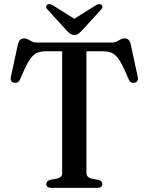

<svg xmlns="http://www.w3.org/2000/svg" viewBox="-20 -905 716 925"><path d="M159.5 -700H516.5Q533.5 -700 543.2 -705.2Q553 -710.5 560.8 -715.2Q568.5 -720 578.5 -720Q591.5 -720 598.8 -713.8Q606 -707.5 609.5 -692.5L643.5 -535Q646 -523 642.2 -515.5Q638.5 -508 628.5 -506.5Q619 -504.5 611.8 -508.2Q604.5 -512 600 -522.5Q576 -580.5 558.8 -609.2Q541.5 -638 522.8 -648Q504 -658 475.5 -658H396.5V-71.5Q396.5 -61 403 -54.2Q409.5 -47.5 421 -44.5L454 -38.5Q473 -33.5 473 -18Q473 0 448.5 0H227.5Q215 0 209 -5Q203 -10 203 -18Q203 -33.5 222 -38.5L255 -44.5Q267 -47.5 273.2 -54.2Q279.5 -61 279.5 -71.5V-658H201Q172.5 -658 153.8 -648Q135 -638 117.8 -609Q100.5 -580 76.5 -522.5Q72 -512 64.5 -508.2Q57 -504.5 47.5 -506.5Q38 -508 34 -515.5Q30 -523 32.5 -535L66.5 -692.5Q70.5 -707.5 77.5 -713.8Q84.5 -720 97.5 -720Q108 -720 115.5 -715.2Q123 -710.5 133 -705.2Q143 -700 159.5 -700ZM358 -802 234.5 -879.5Q217 -889.5 207 -882Q203 -878.5 202.5 -872.2Q202 -866 209 -859L301.5 -757.5Q311 -748 319 -742.2Q327 -736.5 338.5 -736.5Q350 -736.5 357.5 -742.2Q365 -748 374.5 -757.5L467 -859Q474 -866 473.5 -872.2Q473 -878.5 469 -882Q458.5 -889.5 441.5 -879.5L318 -802Z"/></svg>

Font: Fraunces 11pt
Style: Regular
Weight: 400
Version: Version 1.000;[b76b70a41]